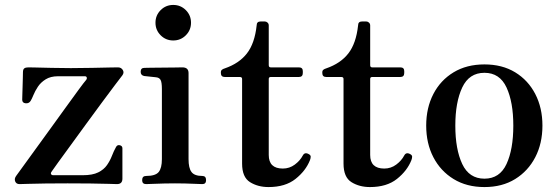

<svg xmlns="http://www.w3.org/2000/svg" viewBox="-20 -746 2258 778"><path d="M59 0Q46 0 41.5 -11Q37 -22 46 -34Q52 -42 72.5 -70.5Q93 -99 122.5 -139.5Q152 -180 184.5 -225Q217 -270 247 -311.5Q277 -353 299 -383Q321 -413 329 -422Q333 -427 331.5 -432Q330 -437 324 -437H215Q185 -437 165 -424.5Q145 -412 133.5 -394.5Q122 -377 115.5 -361Q109 -345 104 -337Q97 -326 83.5 -327.5Q70 -329 70 -342Q70 -346 70.5 -360.5Q71 -375 71.5 -394Q72 -413 72.5 -429.5Q73 -446 73 -453Q73 -465 78.5 -469Q84 -473 95 -473Q98 -473 124 -472.5Q150 -472 188.5 -471Q227 -470 267 -470Q311 -470 353 -471Q395 -472 424.5 -472.5Q454 -473 458 -473Q471 -473 477.5 -462.5Q484 -452 476 -441Q468 -431 445.5 -401Q423 -371 392.5 -330Q362 -289 329 -243.5Q296 -198 266 -157Q236 -116 215 -87Q194 -58 188 -49Q185 -45 187 -40.5Q189 -36 196 -36H315Q355 -36 378 -47.5Q401 -59 413.5 -77Q426 -95 433.5 -114.5Q441 -134 450 -150Q455 -160 465.5 -157.5Q476 -155 476 -145V-22Q476 0 454 0Q451 0 420.5 -1Q390 -2 345 -2.5Q300 -3 254 -3Q209 -3 166 -2.5Q123 -2 93.5 -1Q64 0 59 0Z M572 0Q556 0 556 -16Q556 -33 572 -33Q610 -33 623 -49Q636 -65 636 -101V-385Q636 -413 630.5 -422.5Q625 -432 611 -433Q604 -434 587.5 -435.5Q571 -437 564 -438Q550 -441 550 -455Q550 -471 565 -471Q568 -471 590 -471.5Q612 -472 639.5 -472Q667 -472 690 -472.5Q713 -473 719 -473Q744 -473 744 -450V-101Q744 -65 756 -49Q768 -33 800 -33Q815 -33 815 -16Q815 0 800 0Q793 0 773 -1Q753 -2 730 -2.5Q707 -3 689 -3Q672 -3 647 -2.5Q622 -2 600.5 -1Q579 0 572 0ZM682 -582Q652 -582 631 -603Q610 -624 610 -654Q610 -684 631 -705Q652 -726 682 -726Q712 -726 733 -705Q754 -684 754 -654Q754 -624 733 -603Q712 -582 682 -582Z M1068 12Q1025 12 993 -8Q961 -28 961 -83V-426Q961 -434 952 -434H891Q875 -434 875 -450V-453Q875 -460 879.5 -463.5Q884 -467 891 -469Q949 -489 980.5 -529.5Q1012 -570 1020 -643Q1020 -659 1036 -659H1053Q1059 -659 1064 -654.5Q1069 -650 1069 -643V-482Q1069 -473 1077 -473H1191Q1207 -473 1207 -458V-450Q1207 -434 1191 -434H1077Q1069 -434 1069 -426V-118Q1069 -63 1126 -63Q1153 -63 1174.5 -79Q1196 -95 1207 -116Q1215 -131 1232 -121Q1239 -117 1239 -111Q1239 -105 1236 -97Q1219 -54 1177.5 -21Q1136 12 1068 12Z M1479 12Q1436 12 1404 -8Q1372 -28 1372 -83V-426Q1372 -434 1363 -434H1302Q1286 -434 1286 -450V-453Q1286 -460 1290.5 -463.5Q1295 -467 1302 -469Q1360 -489 1391.5 -529.5Q1423 -570 1431 -643Q1431 -659 1447 -659H1464Q1470 -659 1475 -654.5Q1480 -650 1480 -643V-482Q1480 -473 1488 -473H1602Q1618 -473 1618 -458V-450Q1618 -434 1602 -434H1488Q1480 -434 1480 -426V-118Q1480 -63 1537 -63Q1564 -63 1585.5 -79Q1607 -95 1618 -116Q1626 -131 1643 -121Q1650 -117 1650 -111Q1650 -105 1647 -97Q1630 -54 1588.5 -21Q1547 12 1479 12Z M1943 12Q1871 12 1818 -20.5Q1765 -53 1736 -109Q1707 -165 1707 -237Q1707 -309 1736 -365Q1765 -421 1818 -453Q1871 -485 1943 -485Q2015 -485 2067.5 -453Q2120 -421 2149 -365Q2178 -309 2178 -237Q2178 -165 2149 -109Q2120 -53 2067.5 -20.5Q2015 12 1943 12ZM1943 -22Q2005 -22 2032.5 -81.5Q2060 -141 2060 -237Q2060 -332 2032.5 -391.5Q2005 -451 1943 -451Q1881 -451 1853 -391.5Q1825 -332 1825 -237Q1825 -141 1853 -81.5Q1881 -22 1943 -22Z"/></svg>

Font: Zen Old Mincho Black
Style: Regular
Weight: 900
Designer: Yoshimichi Ohira
Foundry: Positype
Version: Version 1.001